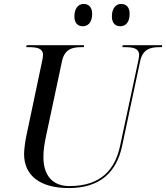

<svg xmlns="http://www.w3.org/2000/svg" viewBox="-20 -943 842 973"><path d="M590 -810C613 -810 637 -826 637 -873C637 -907 619 -923 594 -923C565 -923 547 -898 547 -860C547 -826 564 -810 590 -810ZM400 -810C423 -810 447 -826 447 -873C447 -907 429 -923 404 -923C375 -923 357 -898 357 -860C357 -826 374 -810 400 -810ZM329 10C488 10 571 -71 599 -204L690 -632C703 -695 744 -704 788 -704H801L802 -714H602L600 -704H613C655 -704 685 -698 685 -664C685 -658 683 -644 681 -636L589 -206C565 -90 497 0 332 0C247 0 200 -53 200 -147C200 -182 205 -213 212 -247L294 -632C307 -695 348 -704 392 -704H405L406 -714H115L113 -704H126C168 -704 198 -698 198 -664C198 -658 196 -644 194 -636L113 -252C108 -229 102 -184 102 -163C102 -53 183 10 329 10Z"/></svg>

Font: Noto Serif Display
Style: Italic
Weight: 400
Italic angle: -12°
Designer: Monotype Design Team
Foundry: Monotype Imaging Inc.
Version: Version 2.009